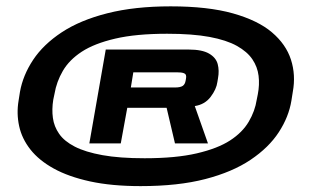

<svg xmlns="http://www.w3.org/2000/svg" viewBox="-20 -764 1010 620"><path d="M434 -163Q555.5 -163 643 -185.8Q730.5 -208.5 789.2 -248Q848 -287.5 880.2 -337Q912.5 -386.5 921 -439L925.5 -467.5Q935.5 -522 919.5 -571.5Q903.5 -621 858.2 -659.5Q813 -698 732.2 -720.8Q651.5 -743.5 531 -743.5Q414.5 -743.5 326.8 -721.2Q239 -699 179.5 -659.8Q120 -620.5 87 -570.8Q54 -521 44.5 -467.5L40 -439Q33 -397.5 41.8 -357Q50.5 -316.5 78.2 -281.2Q106 -246 153.5 -219.8Q201 -193.5 270.8 -178.2Q340.5 -163 434 -163ZM447 -253Q366 -253 310.8 -263Q255.5 -273 221.5 -290.5Q187.5 -308 171 -331.8Q154.5 -355.5 150.8 -383.2Q147 -411 152 -442L156 -461Q162.5 -500 183 -535.2Q203.5 -570.5 244 -597Q284.5 -623.5 351.8 -639.2Q419 -655 519.5 -655Q601.5 -655 656.5 -644.8Q711.5 -634.5 745 -615.8Q778.5 -597 795 -572.5Q811.5 -548 815 -519.2Q818.5 -490.5 812.5 -459.5L809 -442Q803.5 -405.5 783.2 -371Q763 -336.5 723 -310.5Q683 -284.5 615.5 -268.8Q548 -253 447 -253ZM268.5 -301H370L391 -416H518L545 -301H651.5L609 -421.5Q641.5 -426.5 660.2 -451.2Q679 -476 682 -499.5L684 -511.5Q688.5 -536 683 -557Q677.5 -578 655 -591Q632.5 -604 589.5 -604H321.5ZM402.5 -481.5 410.5 -530.5H550Q565.5 -530.5 572.2 -528.2Q579 -526 580.5 -521.2Q582 -516.5 580.5 -509.5L579.5 -504Q577.5 -491.5 569.8 -486.5Q562 -481.5 545 -481.5Z"/></svg>

Font: Anybody ExtraExpanded
Style: Bold Italic
Weight: 700
Width: 8
Italic angle: -10°
Version: Version 1.113;gftools[0.9.25]